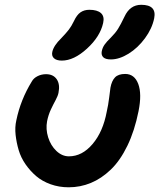

<svg xmlns="http://www.w3.org/2000/svg" viewBox="-20 -798 671 808"><path d="M446.8 -547.9Q423.8 -547.9 414.6 -557.1Q405.3 -566.4 408.2 -582Q411.1 -597.2 419.9 -609.9Q428.7 -622.6 446.8 -640.1Q465.8 -659.2 476.8 -676.8Q487.8 -694.3 503.9 -728Q526.9 -777.8 574.2 -777.8Q640.1 -777.8 628.9 -721.2Q620.1 -677.7 590.1 -637Q560.1 -596.2 521 -572Q481.9 -547.9 446.8 -547.9ZM240.2 -543Q217.8 -543 207 -553Q196.3 -563 200.2 -580.1Q206.1 -606.4 237.8 -637.2Q258.8 -659.2 269.5 -673.1Q280.3 -687 291 -709Q303.2 -735.4 318.8 -746.1Q334.5 -756.8 356 -756.8Q389.2 -756.8 404.8 -742.9Q420.4 -729 414.1 -701.2Q401.4 -644 346.2 -593.5Q291 -543 240.2 -543ZM269 -9.8Q228.5 -9.8 193.1 -22.5Q157.7 -35.2 132.6 -56.6Q107.4 -78.1 87.6 -106.4Q67.9 -134.8 58.6 -166.3Q49.3 -197.8 45.7 -230.2Q42 -262.7 48.8 -292Q66.4 -377.9 113.8 -455.1Q121.1 -468.8 137.7 -477.3Q154.3 -485.8 173.8 -485.8Q204.1 -485.8 218.8 -464.4Q233.4 -442.9 226.1 -407.2Q223.6 -394.5 214.4 -377.4Q205.1 -360.4 194.3 -337.6Q183.6 -314.9 178.2 -288.1Q171.9 -254.9 182.6 -220.2Q193.4 -185.5 217.3 -162.8Q241.2 -140.1 270 -140.1Q325.7 -140.1 369.6 -191.9Q413.6 -243.7 429.2 -328.1Q435.5 -355 439.5 -387.7Q443.4 -420.4 444.8 -429.2Q450.2 -458 464.1 -472.4Q478 -486.8 506.8 -486.8Q545.9 -486.8 561.8 -444.8Q577.6 -402.8 563 -330.1Q546.4 -247.1 515.9 -184.3Q485.4 -121.6 446 -84Q406.7 -46.4 362.3 -28.1Q317.9 -9.8 269 -9.8Z"/></svg>

Font: Shantell Sans Irregular
Style: Italic
Weight: 600
Italic angle: -11.31°
Designer: Stephen Nixon, Anya Danilova, Shantell Martin
Foundry: Arrow Type
Version: Version 1.006;[9816181b4]